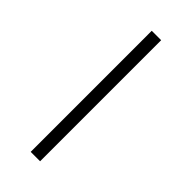

<svg xmlns="http://www.w3.org/2000/svg" viewBox="-236 -762 822 822"><g transform="rotate(45 175.0 -350.5)"><path d="M146 16V-717H203V16Z"/></g></svg>

Font: Moon Stars Kai T Light
Style: Regular
Weight: 300
Designer: GuiWonder
Version: Version 1.101